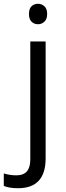

<svg xmlns="http://www.w3.org/2000/svg" viewBox="-74 -754 347 1014"><path d="M21 240Q-25 240 -54 228V162Q-21 172 12 172Q50 172 68 151Q86 130 86 88V-535H167V82Q167 240 21 240ZM79 -680Q79 -708 92.5 -721Q106 -734 127 -734Q146 -734 160.5 -721Q175 -708 175 -680Q175 -653 160.5 -639.5Q146 -626 127 -626Q106 -626 92.5 -639.5Q79 -653 79 -680Z"/></svg>

Font: Stephens Clock
Style: Regular
Weight: 400
Designer: Peter Wiegel (catfonts.de) with slight modifications by DT1.org
Version: Version 0.9.1